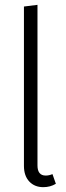

<svg xmlns="http://www.w3.org/2000/svg" viewBox="-20 -763 275 794"><path d="M79 -77V-736L135 -743V-79Q135 -37 169 -37Q183 -37 197 -43L211 -3Q188 11 159 11Q123 11 101 -12.5Q79 -36 79 -77Z"/></svg>

Font: Fira Sans Extra Condensed Light
Style: Regular
Weight: 300
Width: 1
Designer: Carrois Corporate & Edenspiekermann AG
Foundry: Carrois Corporate GbR & Edenspiekermann AG
Version: Version 4.203